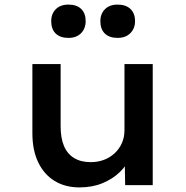

<svg xmlns="http://www.w3.org/2000/svg" viewBox="-20 -806 808 836"><path d="M326 10Q264 10 218 -18Q172 -46 146.5 -99Q121 -152 121 -226V-527H244V-256Q244 -205 258.5 -170.5Q273 -136 302.5 -118Q332 -100 375 -100Q406 -100 432.5 -110Q459 -120 479 -138.5Q499 -157 510.5 -182.5Q522 -208 522 -239V-527H645V0H525L523 -110L545 -122Q533 -87 502 -57Q471 -27 426.5 -8.5Q382 10 326 10ZM492 -641Q456 -641 436.5 -660Q417 -679 417 -714Q417 -746 437 -766Q457 -786 492 -786Q528 -786 548 -767Q568 -748 568 -714Q568 -682 547.5 -661.5Q527 -641 492 -641ZM278 -641Q242 -641 222.5 -660Q203 -679 203 -714Q203 -746 223 -766Q243 -786 278 -786Q314 -786 333.5 -767Q353 -748 353 -714Q353 -682 333 -661.5Q313 -641 278 -641Z"/></svg>

Font: Lexend Exa Medium
Style: Regular
Weight: 500
Designer: Bonnie Shaver-Troup, Thomas Jockin
Foundry: Lexend
Version: Version 1.007